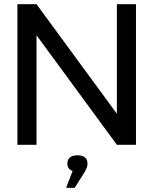

<svg xmlns="http://www.w3.org/2000/svg" viewBox="-20 -690 731 915"><path d="M63 -670V0H154V-522L537 0H628V-670H537V-148L154 -670ZM295 205H336L384 129C393 112 397 102 397 90V89C397 65 381 50 349 50C317 50 301 65 301 89V90C301 107 310 119 326 125Z"/></svg>

Font: LT Wave Alt
Style: Regular
Weight: 400
Designer: Daniel Lyons
Version: Version 2.5 (Glyphs App)